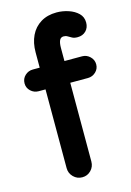

<svg xmlns="http://www.w3.org/2000/svg" viewBox="-115 -793 589 862"><g transform="rotate(-15 179.5 -362.5)"><path d="M158 10Q134 10 117 -7Q100 -24 100 -48V-586Q100 -630 116 -663.5Q132 -697 163 -716Q194 -735 237 -735Q265 -735 292 -726Q319 -717 336.5 -700Q354 -683 354 -657Q354 -633 339 -618Q324 -603 300 -603Q285 -603 275.5 -608Q266 -613 258 -618Q250 -623 240 -623Q226 -623 220.5 -610.5Q215 -598 215 -576V-48Q215 -24 198.5 -7Q182 10 158 10ZM68 -414Q47 -414 31.5 -428.5Q16 -443 16 -464Q16 -486 31.5 -500.5Q47 -515 68 -515H297Q318 -515 333.5 -500Q349 -485 349 -464Q349 -443 333.5 -428.5Q318 -414 297 -414Z"/></g></svg>

Font: National Park SemiBold
Style: Regular
Weight: 600
Designer: Andrea Herstowski, Ben Hoepner
Version: Version 1.009